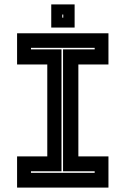

<svg xmlns="http://www.w3.org/2000/svg" viewBox="-20 -851 570 871"><path d="M57.5 0V-141.5H194.5V-558.5H57.5V-700H472V-558.5H335.5V-141.5H472V0ZM120.5 -67H409.5V-74H266V-627H409.5V-634H120.5V-627H259V-74H120.5ZM212.5 -726V-831H318.5V-726ZM262.5 -771H267V-785H262.5Z"/></svg>

Font: Tourney ExtraBold
Style: Regular
Weight: 800
Designer: Tyler Finck
Foundry: Etcetera Type Co
Version: Version 1.015